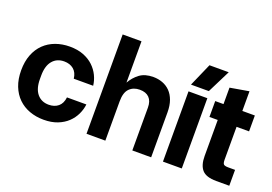

<svg xmlns="http://www.w3.org/2000/svg" viewBox="-100 -993 1821 1284"><g transform="rotate(20 810.5 -351.0)"><path d="M282 10Q228 10 181.5 -7Q135 -24 101 -57Q67 -90 48 -138.5Q29 -187 29 -250Q29 -313 48 -361.5Q67 -410 101 -443Q135 -476 181.5 -493Q228 -510 282 -510Q338 -510 380 -493.5Q422 -477 451 -449.5Q480 -422 496.5 -387.5Q513 -353 517 -317H379Q374 -360 347.5 -382Q321 -404 280 -404Q228 -404 197.5 -367.5Q167 -331 167 -262V-238Q167 -169 197.5 -132.5Q228 -96 280 -96Q321 -96 347.5 -118Q374 -140 379 -184H517Q513 -148 496.5 -113Q480 -78 451 -50.5Q422 -23 380 -6.5Q338 10 282 10Z M585 -707H719V-413Q742 -454 779 -482Q816 -510 876 -510Q911 -510 942 -498.5Q973 -487 996 -463.5Q1019 -440 1032 -404Q1045 -368 1045 -320V0H911V-305Q911 -351 887.5 -375Q864 -399 820 -399Q775 -399 747 -371Q719 -343 719 -280V0H585Z M1129 -500H1263V0H1129ZM1201 -712H1338L1256 -548H1129Z M1508 0Q1436 0 1407 -32.5Q1378 -65 1378 -131V-387H1319V-500H1378V-617L1512 -640V-500H1601V-387H1512V-153Q1512 -128 1520 -120.5Q1528 -113 1553 -113H1601V0Z"/></g></svg>

Font: CyStack Display
Style: Bold
Weight: 700
Designer: Weizhong Zhang
Foundry: 本地遙控
Version: Version 1.000;Glyphs 3.1.2 (3151)